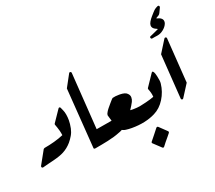

<svg xmlns="http://www.w3.org/2000/svg" viewBox="-188 -1207 1835 1642"><g transform="rotate(-20 730.0 -385.5)"><path d="M301 -428Q305 -435 311.5 -434.5Q318 -434 321 -427L333 -400Q341 -383 345.5 -357.5Q350 -332 350 -304Q350 -288 348 -270Q346 -252 342 -232Q335 -199 319.5 -172.5Q304 -146 284 -122Q250 -83 208 -61Q173 -42 109 -26Q81 -19 56 -13Q31 -7 6 0Q-1 2 -6 -4Q-11 -10 -7 -18L64 -146L73 -152Q120 -160 167.5 -173Q215 -186 254 -203Q253 -214 250.5 -224.5Q248 -235 246 -245Q241 -262 236 -278Q231 -294 225 -309Q224 -311 225 -314.5Q226 -318 227 -319Z M427 -565 490 -681Q494 -689 502.5 -687Q511 -685 512 -677L549 -124L488 -6Q484 1 475 0Q466 -1 466 -11Z M715 -57Q666 -37 602.5 -23.5Q539 -10 480 0Q464 2 466 -14L487 -132Q489 -140 497 -142Q546 -150 594.5 -158.5Q643 -167 692 -175L677 -226Q676 -228 676 -231Q676 -242 686 -258Q692 -269 704 -284Q716 -299 729 -314Q742 -329 749 -337Q761 -351 767 -355Q792 -362 828 -362H837Q884 -361 901 -343Q919 -327 919 -305Q919 -285 910 -267Q901 -249 893 -237L844 -161Q826 -132 799.5 -108.5Q773 -85 743 -69Q736 -65 728.5 -62Q721 -59 715 -57Z M1115 74Q1122 81 1117 90Q1107 103 1097 115Q1087 127 1077 139Q1067 151 1062 157Q1057 163 1052.5 169.5Q1048 176 1038 188Q1035 192 1030 192.5Q1025 193 1021 189L954 126Q947 119 953 111Q973 86 992.5 62Q1012 38 1031 13Q1034 9 1039.5 8Q1045 7 1049 11Z M1154 -442Q1162 -454 1169 -447Q1176 -440 1181 -425.5Q1186 -411 1188 -400Q1199 -352 1196 -330Q1188 -257 1149 -194.5Q1110 -132 1051 -103Q1008 -81 953 -69Q898 -57 834 -57Q806 -57 780.5 -60.5Q755 -64 738.5 -77Q722 -90 721 -117Q730 -151 739.5 -183Q749 -215 760 -244Q764 -251 771 -251Q779 -251 782 -243Q789 -218 822 -211Q855 -204 889 -204H903Q935 -204 965 -209.5Q995 -215 1021 -222Q1044 -228 1063 -233.5Q1082 -239 1097 -245Q1096 -265 1091 -284Q1086 -303 1078 -322Q1077 -324 1078 -327.5Q1079 -331 1080 -332Z M1391 -901Q1386 -890 1377 -884Q1368 -878 1357 -872Q1355 -871 1353.5 -870Q1352 -869 1350 -867Q1355 -864 1363 -862Q1371 -860 1376 -858Q1389 -853 1398 -843Q1407 -833 1407 -819Q1407 -806 1403 -798Q1393 -773 1366.5 -751.5Q1340 -730 1309 -725Q1296 -724 1284 -721.5Q1272 -719 1259 -717Q1250 -716 1246.5 -726Q1243 -736 1252 -740L1273 -749Q1287 -756 1303 -762.5Q1319 -769 1332 -776Q1327 -781 1320.5 -783Q1314 -785 1308 -789Q1284 -803 1284 -826Q1284 -841 1295 -859.5Q1306 -878 1320.5 -894.5Q1335 -911 1343 -920Q1358 -937 1367.5 -944.5Q1377 -952 1396 -961Q1404 -965 1409.5 -959Q1415 -953 1412 -945Z M1284 -564 1357 -681Q1362 -688 1370 -686.5Q1378 -685 1379 -676L1407 -261L1333 -145Q1329 -138 1321 -139.5Q1313 -141 1312 -150Z"/></g></svg>

Font: Aref Ruqaa Ink
Style: Bold
Weight: 700
Designer: Abdullah Aref
Version: Version 1.005